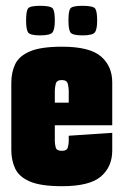

<svg xmlns="http://www.w3.org/2000/svg" viewBox="-20 -637 426 662"><path d="M194 5Q121 5 83.5 -11Q46 -27 32.5 -55.5Q19 -84 19 -120V-351Q19 -388 32.5 -416Q46 -444 83.5 -460Q121 -476 194 -476Q289 -476 328 -442.5Q367 -409 367 -353V-205H169V-150Q169 -141 172 -129Q175 -117 193 -117Q211 -117 214 -129Q217 -141 217 -150V-169L367 -179V-118Q367 -62 328 -28.5Q289 5 194 5ZM169 -325V-283H217V-325Q217 -333 214 -347Q211 -361 193 -361Q175 -361 172 -347Q169 -333 169 -325ZM264 -515Q228 -515 222 -526.5Q216 -538 216 -566Q216 -597 222 -607Q228 -617 264 -617Q302 -617 308.5 -607Q315 -597 315 -566Q315 -538 308 -526.5Q301 -515 264 -515ZM118 -515Q82 -515 76 -526.5Q70 -538 70 -566Q70 -597 76 -607Q82 -617 118 -617Q156 -617 162.5 -607Q169 -597 169 -566Q169 -538 162 -526.5Q155 -515 118 -515Z"/></svg>

Font: Smooch Sans Black
Style: Regular
Weight: 900
Designer: Robert E. Leuschke
Foundry: Robert E. Leuschke
Version: Version 1.010; ttfautohint (v1.8.3)